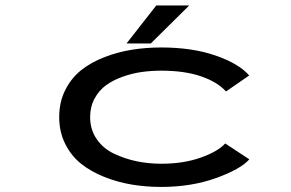

<svg xmlns="http://www.w3.org/2000/svg" viewBox="-20 -690 1090 720"><path d="M454.5 -527 566 -669.5H689.5L545.5 -527ZM915 -92.5Q882.5 -55.5 790 -22.2Q697.5 11 584 11Q527.5 11 474.5 2.2Q421.5 -6.5 371.2 -26.5Q321 -46.5 284 -76Q247 -105.5 224.5 -150.5Q202 -195.5 202 -251Q202 -307 224.5 -352Q247 -397 284 -426.5Q321 -456 371.2 -475.5Q421.5 -495 474.5 -503.5Q527.5 -512 584 -512Q701.5 -512 789 -481.5Q876.5 -451 914.5 -407L827.5 -347Q795 -383 733.2 -404Q671.5 -425 585 -425Q547 -425 511.2 -420Q475.5 -415 439.8 -402.2Q404 -389.5 377.5 -370.2Q351 -351 334.5 -320.2Q318 -289.5 318 -251Q318 -204 342.5 -168.5Q367 -133 407.5 -113.8Q448 -94.5 492.5 -85.2Q537 -76 585 -76Q668 -76 732.8 -99Q797.5 -122 824.5 -152Z"/></svg>

Font: League Mono Extended
Style: Regular
Weight: 400
Width: 9
Designer: Tyler Finck
Foundry: The League of Moveable Type / Tyler Finck
Version: Version 2.210